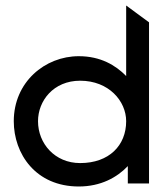

<svg xmlns="http://www.w3.org/2000/svg" viewBox="-20 -666 596 697"><path d="M30 -226C30 -108 109 11 266 11C346 11 405 -22 444 -63V0H521V-585L438 -646V-390C400 -429 345 -462 266 -462C143 -462 30 -368 30 -226ZM118 -226C118 -300 174 -373 271 -373C375 -373 438 -299 438 -226C438 -138 376 -74 271 -74C179 -74 118 -145 118 -226Z"/></svg>

Font: Charger Sport
Style: SeBdExt
Weight: 600
Designer: Jasper
Foundry: Cannot Into Space Fonts
Version: Version 1.1